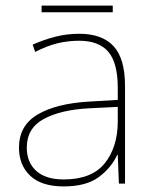

<svg xmlns="http://www.w3.org/2000/svg" viewBox="-20 -658 551 688"><path d="M264 -537Q346 -537 387 -492.5Q428 -448 428 -350V0H406L402 -103H400Q379 -57 334 -23.5Q289 10 208 10Q129 10 88.5 -28Q48 -66 48 -129Q48 -208 114.5 -247.5Q181 -287 299 -294L402 -300V-343Q402 -433 368 -472.5Q334 -512 264 -512Q224 -512 186.5 -503Q149 -494 106 -472L97 -498Q137 -516 178.5 -526.5Q220 -537 264 -537ZM301 -270Q199 -265 137.5 -232Q76 -199 76 -129Q76 -76 110 -45.5Q144 -15 208 -15Q308 -15 354.5 -72Q401 -129 402 -220V-275ZM384 -638V-614H129V-638Z"/></svg>

Font: Noto Sans Sinhala UI Thin
Style: Regular
Weight: 100
Designer: Jelle Bosma - Monotype Design Team
Foundry: Monotype Imaging Inc.
Version: Version 2.006; ttfautohint (v1.8.4.7-5d5b)